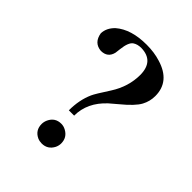

<svg xmlns="http://www.w3.org/2000/svg" viewBox="-175 -695 800 800"><g transform="rotate(45 225.0 -295.5)"><path d="M218.8 -172.9Q218.8 -250 283.2 -309.6Q293.9 -319.3 316.4 -337.9Q370.1 -381.8 385.7 -411.1Q400.4 -438.5 400.4 -469.7Q400.4 -555.7 305.7 -584Q268.6 -595.7 223.6 -595.7Q132.8 -595.7 83 -552.7Q55.7 -526.4 54.7 -494.1Q62.5 -446.3 106.4 -442.4Q146.5 -442.4 155.3 -480.5Q156.2 -488.3 158.2 -503.9Q163.1 -548.8 180.7 -560.5Q195.3 -570.3 217.8 -570.3Q293 -568.4 293.9 -488.3Q293.9 -418.9 253.9 -356.4Q215.8 -297.9 209 -282.2Q187.5 -234.4 187.5 -172.9ZM262.7 -52.7Q262.7 -87.9 231.4 -104.5Q218.8 -111.3 205.1 -111.3Q168.9 -111.3 153.3 -78.1Q147.5 -65.4 147.5 -52.7Q147.5 -15.6 180.7 0Q192.4 4.9 205.1 4.9Q240.2 4.9 256.8 -27.3Q262.7 -40 262.7 -52.7Z"/></g></svg>

Font: Abhaya Libre SemiBold
Style: Regular
Weight: 600
Designer: Pushpananda Ekanayake, Sol Matas, Pathum Egodawatta
Foundry: Mooniak
Version: Version 1.050 ; ttfautohint (v1.6)